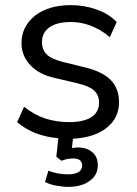

<svg xmlns="http://www.w3.org/2000/svg" viewBox="-20 -535 536 750"><path d="M445 -136Q445 -74 397 -36Q350 2 265 7L261 43Q269 42 275 41.5Q281 41 285 41Q318 41 340 59Q362 77 362 111Q362 149 331 171Q300 195 245 195Q234 195 223 193.5Q212 192 199 190Q176 186 156 176L169 132Q206 146 245 146Q272 146 287 137Q301 128 301 111Q301 99 292 91Q284 84 266 84Q243 84 220 93L200 77L208 5Q109 -4 47 -58L74 -118Q116 -85 157 -72Q201 -58 251 -58Q307 -58 338 -78Q367 -98 367 -134Q367 -164 347 -182Q328 -199 281 -210L196 -230Q134 -243 99 -280Q64 -317 64 -366Q64 -432 117 -474Q170 -515 257 -515Q309 -515 357 -498Q404 -482 436 -449L409 -390Q338 -449 257 -449Q203 -449 174 -429Q144 -408 144 -371Q144 -340 163 -322Q180 -305 222 -294L307 -273Q377 -257 411 -224Q445 -190 445 -136Z"/></svg>

Font: PRinguin Sans
Style: Regular
Weight: 400
Designer: Vernon Adams
Foundry: Vernon Adams
Version: ""